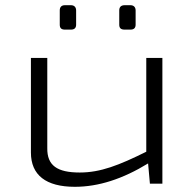

<svg xmlns="http://www.w3.org/2000/svg" viewBox="-20 -707 748 739"><path d="M253 -593C266 -593 273 -599 273 -612V-667C273 -679 266 -687 253 -687H230C216 -687 210 -679 210 -667V-612C210 -599 216 -593 230 -593ZM482 -593C495 -593 502 -599 502 -612V-667C502 -679 495 -687 482 -687H460C445 -687 439 -679 439 -667V-612C439 -599 445 -593 460 -593ZM605 -484H543V-123C438 -71 367 -43 287 -43C200 -43 161 -70 162 -137V-484H99V-120C99 -33 157 12 268 12C359 12 452 -18 550 -78L557 0H605Z"/></svg>

Font: Exo 2 Light Expanded
Style: Regular
Weight: 300
Width: 7
Designer: Natanael Gama
Version: Version 1.001;PS 001.001;hotconv 1.0.70;makeotf.lib2.5.58329